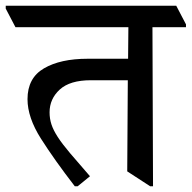

<svg xmlns="http://www.w3.org/2000/svg" viewBox="-48 -640 669 670"><path d="M223 10H213Q142 -82 95 -156Q48 -230 48 -294Q48 -368 105.5 -401.5Q163 -435 258 -435H399L400 -545H6L-28 -610V-620H567L601 -555V-545H484L486 10H476L396 -42L398 -360H269Q196 -360 160.5 -327.5Q125 -295 125 -248Q125 -226 131.5 -206Q138 -186 153.5 -162Q169 -138 196.5 -105.5Q224 -73 266 -25Z"/></svg>

Font: Tiro Devanagari Sanskrit
Style: Regular
Weight: 400
Designer: Devanagari: John Hudson & Fiona Ross. Latin: John Hudson.
Foundry: Tiro Typeworks Ltd.
Version: Version 1.52